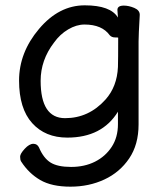

<svg xmlns="http://www.w3.org/2000/svg" viewBox="-20 -512 620 713"><path d="M221.7 -73.2Q309.6 -73.2 371.6 -142.1Q414.6 -189.9 418 -263.2Q418.9 -290 418.9 -372.1Q418.9 -373 407 -373Q395 -373 387.7 -380.9Q358.9 -420.9 293.9 -420.9Q263.7 -420.9 233.2 -402.8Q202.6 -384.8 180.7 -354Q130.9 -289.1 130.9 -211.9Q130.9 -73.2 221.7 -73.2ZM241.7 181.2Q171.9 181.2 129.4 156.5Q86.9 131.8 58.6 87.9Q54.7 82 54.7 69.8Q54.7 59.1 71.8 40.5Q88.9 22 103.8 22Q118.7 22 125 36.1Q141.6 75.2 167.7 91.6Q193.8 107.9 243.9 107.9Q293.9 107.9 332.8 88.4Q371.6 68.8 394.8 33.4Q418 -2 418 -50.8V-97.2Q358.9 -1 230 -1Q147.9 -1 99.4 -54.9Q50.8 -108.9 50.8 -212.9Q50.8 -316.9 124.8 -404.5Q198.7 -492.2 294.7 -492.2Q390.6 -492.2 418 -446.8L416 -475.1Q416 -491.2 439.9 -491.2Q458 -491.2 478.5 -482.7Q499 -474.1 499 -457Q494.6 -380.9 494.6 -357.9V-49.8Q494.6 24.9 459.7 76.4Q424.8 127.9 367.7 154.5Q310.5 181.2 241.7 181.2Z"/></svg>

Font: LXGW WenKai GB Screen
Style: Regular
Weight: 400
Designer: LXGW / Fontworks Inc.
Foundry: LXGW / Fontworks Inc.
Version: Version 1.321;February 19, 2024;FontCreator 14.0.0.2901 64-b